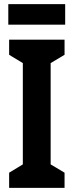

<svg xmlns="http://www.w3.org/2000/svg" viewBox="-20 -905 355 925"><path d="M294 -885H20V-786H294ZM291 0V-73L224 -113V-601L291 -641V-714H24V-641L90 -601V-113L24 -73V0Z"/></svg>

Font: Noto Sans Kannada ExtraCondensed
Style: Bold
Weight: 700
Width: 2
Designer: Jelle Bosma - Monotype Design Team
Foundry: Monotype Imaging Inc.
Version: Version 2.005